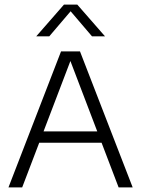

<svg xmlns="http://www.w3.org/2000/svg" viewBox="-20 -820 618 840"><path d="M17 0 247 -595H330L560.5 0H499L282.5 -567.5H293.5L77 0ZM132 -195.5 146.5 -245H430L444 -195.5ZM138.5 -661 260 -800H318L439.5 -661H382.5L281.5 -779.5H296.5L195.5 -661Z"/></svg>

Font: Encode Sans SC Light
Style: Regular
Weight: 300
Version: Version 3.002